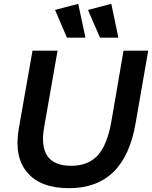

<svg xmlns="http://www.w3.org/2000/svg" viewBox="-20 -975 795 1004"><path d="M626 -710H755L689 -330Q631 9 341 9Q192 9 122.5 -73Q53 -155 78 -301L150 -710H281L211 -311Q175 -108 352 -108Q441 -108 491 -162.5Q541 -217 562 -338ZM503 -778 440 -923 562 -955 599 -778ZM330 -778 268 -923 389 -955 427 -778Z"/></svg>

Font: Livvic SemiBold
Style: Italic
Weight: 600
Italic angle: -10°
Designer: Jacques Le Bailly, Baron von Fonthausen
Version: Version 1.001; ttfautohint (v1.8.2)